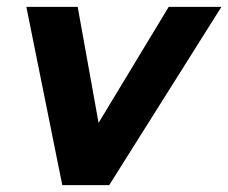

<svg xmlns="http://www.w3.org/2000/svg" viewBox="-20 -541 667 561"><path d="M162 0 57 -521H207L268 -182L473 -521H627L299 0Z"/></svg>

Font: Rosa Sans
Style: Bold Italic
Weight: 700
Italic angle: -12°
Designer: Pentagram / MCKL
Foundry: Pentagram / MCKL
Version: Version 1.005;September 16, 2019;FontCreator 11.5.0.2425 64-